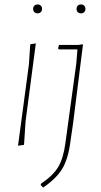

<svg xmlns="http://www.w3.org/2000/svg" viewBox="-20 -651 455 863"><path d="M95 -106 88 0 61 4 110 -362 116 -452 141 -456ZM169 -611Q169 -602 163.5 -596.5Q158 -591 149 -591Q140 -591 134.5 -596.5Q129 -602 129 -611Q129 -620 134.5 -625.5Q140 -631 149 -631Q158 -631 163.5 -625.5Q169 -620 169 -611ZM353 -451 308 -93 297 -18Q287 62 260.5 106.5Q234 151 174 192L163 181L164 175Q219 138 242 99Q265 60 274 -8L323 -366L328 -429H245L241 -433L245 -449H332L351 -452ZM364 -611Q364 -602 358.5 -596.5Q353 -591 344 -591Q335 -591 329.5 -596.5Q324 -602 324 -611Q324 -620 329.5 -625.5Q335 -631 344 -631Q353 -631 358.5 -625.5Q364 -620 364 -611Z"/></svg>

Font: Luna Sans Thin
Style: Italic
Weight: 250
Italic angle: -7°
Designer: Juan Pablo del Peral
Foundry: Huerta Tipografica
Version: Version 2.001; ttfautohint (v1.5)